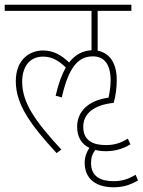

<svg xmlns="http://www.w3.org/2000/svg" viewBox="-20 -642 605 814"><path d="M162 -428C110 -428 47 -394 47 -297C47 -200 109 -113 220 7L240 -8C130 -127 74 -206 74 -295C74 -356 103 -402 163 -402C199 -402 228 -386 259 -356C242 -326 227 -286 216 -236L242 -229C273 -368 318 -403 374 -403C420 -403 449 -372 449 -301C449 -275 445 -250 440 -228C351 -216 307 -166 307 -105C307 -62 325 -31 359 -15C347 3 339 23 339 48C339 114 384 152 462 152C497 152 530 144 565 123L555 99C519 120 494 126 461 126C410 126 366 109 366 49C366 26 372 9 384 -6C397 -3 412 -1 429 -1C464 -1 498 -9 533 -30L522 -54C486 -33 462 -27 428 -27C377 -27 333 -44 333 -104C333 -162 379 -197 462 -206C470 -234 475 -268 475 -303C475 -381 439 -419 394 -427V-596H537V-622H0V-596H368V-429C331 -427 299 -411 273 -377C242 -407 208 -428 162 -428Z"/></svg>

Font: Noto Sans Condensed Thin
Style: Italic
Weight: 100
Width: 3
Italic angle: -12°
Designer: Monotype Design Team
Foundry: Monotype Imaging Inc.
Version: Version 2.013